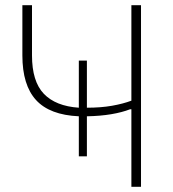

<svg xmlns="http://www.w3.org/2000/svg" viewBox="-20 -718 666 738"><path d="M485 -298H480Q449 -286 407.5 -279Q366 -272 314 -271V-117H283V-271Q171 -276 118.5 -333.5Q66 -391 66 -505V-698H103V-505Q103 -405 148.5 -357.5Q194 -310 283 -304V-485H314V-304Q368 -304 410.5 -311.5Q453 -319 485 -331V-698H522V0H485Z"/></svg>

Font: IBM Plex Sans ExtLt
Style: Regular
Weight: 200
Designer: Mike Abbink, Paul van der Laan, Pieter van Rosmalen
Foundry: Bold Monday
Version: Version 3.005